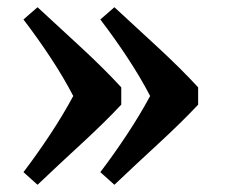

<svg xmlns="http://www.w3.org/2000/svg" viewBox="-20 -477 624 532"><path d="M84 -457Q145 -401 207.5 -343Q270 -285 316 -235V-187Q269 -137 206.5 -79.5Q144 -22 84 35L45 0Q83 -50 119 -104.5Q155 -159 183 -211Q156 -263 120 -317.5Q84 -372 45 -423ZM297 -457Q358 -401 420.5 -343Q483 -285 529 -235V-187Q482 -137 419.5 -79.5Q357 -22 297 35L258 0Q296 -50 332 -104.5Q368 -159 396 -211Q369 -263 333 -317.5Q297 -372 258 -423Z"/></svg>

Font: Alkalami
Style: Regular
Weight: 400
Designer: Becca Hirsbrunner Spalinger
Foundry: SIL International
Version: Version 2.000